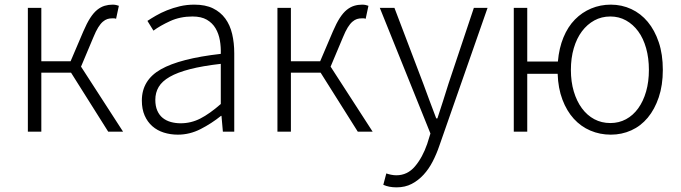

<svg xmlns="http://www.w3.org/2000/svg" viewBox="-20 -567 2932 827"><path d="M510 0H446L286 -254H158V0H100V-533H158V-303H284L339 -432Q354 -467 368.5 -489.5Q383 -512 398.5 -524.5Q414 -537 430.5 -542Q447 -547 465 -547Q473 -547 480 -545.5Q487 -544 492 -542L480 -486Q475 -488 472 -488Q469 -488 463 -488Q452 -488 442.5 -485Q433 -482 423 -473.5Q413 -465 403 -449Q393 -433 382 -406L329 -280Z M746 13Q714 13 685.5 4Q657 -5 636 -23.5Q615 -42 603 -69.5Q591 -97 591 -134Q591 -222 673 -268.5Q755 -315 931 -335Q932 -365 927 -393.5Q922 -422 908.5 -445Q895 -468 871 -482Q847 -496 809 -496Q756 -496 712.5 -476Q669 -456 641 -435L615 -477Q630 -487 651.5 -499.5Q673 -512 699 -522.5Q725 -533 754.5 -540Q784 -547 817 -547Q865 -547 897.5 -531Q930 -515 950.5 -487Q971 -459 980 -420.5Q989 -382 989 -338V0H940L934 -68H932Q891 -35 844 -11Q797 13 746 13ZM758 -36Q803 -36 843 -56.5Q883 -77 931 -119V-292Q852 -283 798 -269Q744 -255 711 -236Q678 -217 663.5 -192.5Q649 -168 649 -137Q649 -110 657.5 -90.5Q666 -71 681 -59Q696 -47 716 -41.5Q736 -36 758 -36Z M1585 0H1521L1361 -254H1233V0H1175V-533H1233V-303H1359L1414 -432Q1429 -467 1443.5 -489.5Q1458 -512 1473.5 -524.5Q1489 -537 1505.5 -542Q1522 -547 1540 -547Q1548 -547 1555 -545.5Q1562 -544 1567 -542L1555 -486Q1550 -488 1547 -488Q1544 -488 1538 -488Q1527 -488 1517.5 -485Q1508 -482 1498 -473.5Q1488 -465 1478 -449Q1468 -433 1457 -406L1404 -280Z M1688 240Q1655 240 1631 229L1644 180Q1652 183 1664 185.5Q1676 188 1687 188Q1735 188 1767.5 149.5Q1800 111 1820 53L1834 8L1616 -533H1679L1803 -207Q1816 -172 1830.5 -132.5Q1845 -93 1859 -57H1864Q1876 -93 1888.5 -132.5Q1901 -172 1912 -207L2021 -533H2080L1872 62Q1860 97 1843.5 129Q1827 161 1804.5 185.5Q1782 210 1753.5 225Q1725 240 1688 240Z M2609 -37Q2646 -37 2676.5 -53.5Q2707 -70 2729 -100.5Q2751 -131 2763 -173Q2775 -215 2775 -266Q2775 -317 2763 -359.5Q2751 -402 2729 -432Q2707 -462 2676.5 -479Q2646 -496 2609 -496Q2571 -496 2540 -479Q2509 -462 2486.5 -432Q2464 -402 2451.5 -359.5Q2439 -317 2439 -266Q2439 -215 2451.5 -173Q2464 -131 2486.5 -100.5Q2509 -70 2540 -53.5Q2571 -37 2609 -37ZM2383 -302Q2388 -360 2407 -406Q2426 -452 2456.5 -483Q2487 -514 2526.5 -530.5Q2566 -547 2611 -547Q2658 -547 2699 -528Q2740 -509 2770 -473Q2800 -437 2817.5 -385Q2835 -333 2835 -266Q2835 -200 2817.5 -148Q2800 -96 2770 -60Q2740 -24 2699 -5.5Q2658 13 2611 13Q2564 13 2523 -4.5Q2482 -22 2451.5 -55.5Q2421 -89 2402.5 -138Q2384 -187 2382 -249H2251V0H2193V-533H2251V-302Z"/></svg>

Font: SpoqaHanSansJP-Light
Style: Regular
Weight: 300
Designer: [Source Han Sans]
Ryoko NISHIZUKA  (kana & ideographs); Paul D. Hunt (Latin, Greek & Cyrillic); Wenlong ZHANG  (bopomofo
Foundry: Spoqa (http://bi.spoqa.com)
Version: Version 1.002.20150607